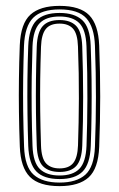

<svg xmlns="http://www.w3.org/2000/svg" viewBox="-20 -627 405 654"><path d="M182.9 7Q113.1 7 81.7 -24.7Q50.2 -56.4 47.5 -127.6Q45.2 -189.1 44.5 -245.9Q43.7 -302.7 44.5 -358.7Q45.2 -414.6 47.4 -473.2Q50.6 -547.2 83.6 -577.1Q116.5 -607 182.9 -607Q253 -607 284 -575.1Q315 -543.3 317.9 -472.2Q321.4 -380 321.3 -297.1Q321.3 -214.3 317.9 -126.8Q314.9 -52.9 282 -22.9Q249.1 7 182.9 7ZM182.9 -5.1Q240.8 -5.1 270.7 -31.9Q300.6 -58.7 303.4 -127Q306.8 -214.2 306.8 -295.5Q306.9 -376.9 303.4 -471.5Q301 -535.1 273.9 -565Q246.9 -594.9 182.9 -594.9Q121.7 -594.9 93 -566.4Q64.4 -537.9 61.7 -470.5Q59.8 -418.5 59 -363.7Q58.2 -308.9 58.9 -250.1Q59.7 -191.4 62 -127.1Q64.6 -58.3 94.9 -31.7Q125.2 -5.1 182.9 -5.1ZM182.9 -17.1Q129 -17.1 103.8 -43.1Q78.7 -69 76.2 -130.1Q74.4 -182.8 73.6 -239.5Q72.8 -296.2 73.4 -354.4Q74 -412.7 76.2 -470Q78.7 -531.7 104.1 -557.3Q129.5 -582.9 182.9 -582.9Q233.7 -582.9 260.1 -558.5Q286.6 -534.1 288.9 -472.4Q291.1 -412.8 291.9 -356.1Q292.6 -299.4 291.9 -243.3Q291.3 -187.3 289.2 -130Q286.8 -68.1 261.3 -42.6Q235.7 -17.1 182.9 -17.1ZM182.9 -29.2Q228.1 -29.2 250.3 -51.9Q272.5 -74.6 274.7 -130.4Q277.4 -203.8 277.7 -290Q278.1 -376.1 274.6 -469.4Q272.5 -525.9 250 -548.4Q227.5 -570.8 182.9 -570.8Q137.3 -570.8 115.2 -548Q93.1 -525.3 90.7 -469.6Q89 -420.3 88.1 -365.5Q87.3 -310.7 87.9 -251.6Q88.5 -192.6 90.7 -130.1Q92.9 -73.2 115.9 -51.2Q138.8 -29.2 182.9 -29.2ZM182.9 -41.3Q146.2 -41.3 126.6 -60.6Q107 -80 105.2 -130.6Q103.2 -188.4 102.5 -244.1Q101.8 -299.8 102.5 -355.6Q103.2 -411.4 105.2 -468.8Q107.1 -517.3 125.5 -538Q143.9 -558.7 182.9 -558.7Q219.5 -558.7 238.9 -539.4Q258.3 -520 260.1 -469.2Q263.1 -383.9 263.2 -298.1Q263.3 -212.3 260.2 -131Q258.3 -81.8 239.6 -61.5Q221 -41.3 182.9 -41.3ZM182.9 -53.4Q214.9 -53.4 229.5 -71.8Q244.2 -90.2 245.7 -131.7Q248.4 -208.2 248.7 -291.4Q249.1 -374.7 245.6 -468.7Q244.2 -512.1 228.6 -529.4Q213 -546.6 182.9 -546.6Q150.5 -546.6 135.9 -528.1Q121.2 -509.6 119.7 -468.1Q117.7 -412 117 -358.2Q116.3 -304.3 117 -248.6Q117.7 -193 119.7 -131Q121.2 -87.3 137.1 -70.3Q153 -53.4 182.9 -53.4Z"/></svg>

Font: Big Shoulders Inline Display SC Thin
Style: Regular
Weight: 100
Designer: Patric King
Foundry: XO Type Co
Version: Version 2.002